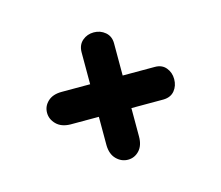

<svg xmlns="http://www.w3.org/2000/svg" viewBox="-60 -450 558 484"><g transform="rotate(-15 219.0 -207.5)"><path d="M102.5 -250H176.8V-334Q177.2 -353 189.7 -363.5Q202.1 -374 219.2 -374Q236.3 -374 249 -363.3Q261.7 -352.5 261.7 -334V-250H345.7Q364.3 -250 374.5 -237.5Q384.8 -225.1 384.8 -207.8Q384.8 -190.4 374.8 -178Q364.7 -165.5 345.7 -165H261.7V-90.8Q261.7 -67.4 249.5 -54.4Q237.3 -41.5 220.2 -41.5Q203.1 -41.5 190.2 -54.4Q177.2 -67.4 176.8 -90.8V-165H102.5Q79.1 -165.5 66.2 -178.5Q53.2 -191.4 53.2 -208.5Q53.2 -225.6 66.2 -237.8Q79.1 -250 102.5 -250Z"/></g></svg>

Font: Shahab
Style: Regular
Weight: 400
Designer: Mohammad Saleh Souzanchi
Foundry: http://font-store.ir
Version: Version:0.0.2;RFB:1.2.5;Building:2016-11-27 11:18:45.721916